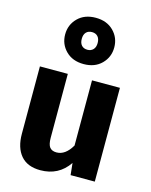

<svg xmlns="http://www.w3.org/2000/svg" viewBox="-129 -950 826 1050"><g transform="rotate(15 284.0 -425.0)"><path d="M507 0H370L363 -67Q306 17 202 17Q129 17 91.5 -27Q54 -71 54 -150V-531H212V-170Q212 -131 224.5 -115.5Q237 -100 263 -100Q313 -100 349 -162V-531H507ZM420 -736Q420 -681 382 -643Q344 -605 281 -605Q218 -605 180 -643Q142 -681 142 -736Q142 -791 180 -829Q218 -867 281 -867Q344 -867 382 -829Q420 -791 420 -736ZM236 -736Q236 -712 248 -699Q260 -686 281 -686Q301 -686 313.5 -699Q326 -712 326 -736Q326 -760 314 -773Q302 -786 281 -786Q260 -786 248 -773Q236 -760 236 -736Z"/></g></svg>

Font: Statis Sans
Style: Bold
Weight: 700
Designer: bBox Type GmbH
Foundry: bBox Type GmbH
Version: Version 1.000